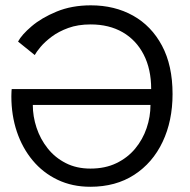

<svg xmlns="http://www.w3.org/2000/svg" viewBox="-20 -692 711 720"><path d="M318.6 8.4Q250.8 8.4 196 -17.8Q141.3 -43.9 102.6 -90.4Q63.9 -136.8 43.2 -198.2Q22.6 -259.6 22.6 -330.6Q22.6 -333.6 22.8 -339.1Q22.9 -344.6 23.2 -350.4Q23.6 -356.1 23.9 -358.1H546.9Q546.9 -432.7 518.9 -487.1Q491 -541.5 440.1 -571Q389.2 -600.4 319.8 -600.4Q272.4 -600.4 236 -587.1Q199.6 -573.8 173.8 -554.4Q147.9 -534.9 132.1 -516Q116.3 -497 110.3 -485.6L47.7 -536.1Q61.2 -561.6 98.5 -593.4Q135.7 -625.2 192.4 -648.6Q249.1 -672 320.6 -672Q409.7 -672 478.8 -633.5Q547.8 -595 587.4 -520.9Q627.1 -446.7 627.1 -339.4Q627.1 -238.4 589.7 -159.8Q552.4 -81.2 483.2 -36.4Q414.1 8.4 318.6 8.4ZM319.1 -59.8Q374.5 -59.8 416.6 -80.2Q458.8 -100.6 487.1 -134.9Q515.4 -169.1 529.8 -211.6Q544.3 -254.1 544.3 -298.5H103Q103 -255.4 117.1 -213Q131.1 -170.6 158.6 -135.9Q186 -101.1 226.4 -80.5Q266.7 -59.8 319.1 -59.8Z"/></svg>

Font: League Spartan Extralight
Style: Regular
Weight: 200
Foundry: The League of Moveable Type
Version: Version 2.300; ttfautohint (v1.8.3)